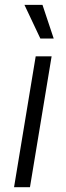

<svg xmlns="http://www.w3.org/2000/svg" viewBox="-20 -781 274 801"><path d="M38.6 0 128.9 -545.9H195.3L105 0ZM148.4 -620.1 82 -760.7H157.2L204.1 -620.1Z"/></svg>

Font: Inter Light
Style: Italic
Weight: 300
Italic angle: -9.3988°
Designer: Rasmus Andersson
Foundry: rsms
Version: Version 4.001;git-66647c0bb